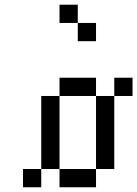

<svg xmlns="http://www.w3.org/2000/svg" viewBox="-20 -789 578 809"><path d="M76.9 -76.9H153.8V0H76.9ZM153.8 -153.8H230.8V-76.9H153.8ZM153.8 -230.8H230.8V-153.8H153.8ZM153.8 -307.7H230.8V-230.8H153.8ZM153.8 -384.6H230.8V-307.7H153.8ZM230.8 -76.9H307.7V0H230.8ZM307.7 -76.9H384.6V0H307.7ZM384.6 -153.8H461.5V-76.9H384.6ZM384.6 -230.8H461.5V-153.8H384.6ZM384.6 -307.7H461.5V-230.8H384.6ZM384.6 -384.6H461.5V-307.7H384.6ZM230.8 -461.5H307.7V-384.6H230.8ZM307.7 -461.5H384.6V-384.6H307.7ZM461.5 -461.5H538.5V-384.6H461.5ZM307.7 -692.3H384.6V-615.4H307.7ZM230.8 -769.2H307.7V-692.3H230.8Z"/></svg>

Font: Jacquarda Bastarda 9
Style: Regular
Weight: 400
Designer: Sarah Cadigan-Fried
Version: Version 1.000; ttfautohint (v1.8.4.7-5d5b)